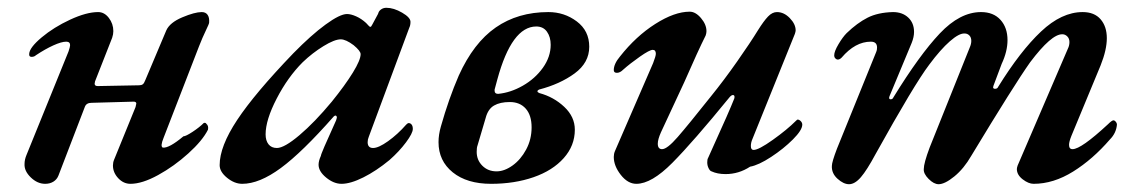

<svg xmlns="http://www.w3.org/2000/svg" viewBox="-20 -458 2925 493"><path d="M43 -37Q43 -48 48 -60L156 -326Q160 -338 160 -342Q160 -351 150 -351Q138 -351 117 -341.5Q96 -332 72 -316Q68 -312 61 -312Q54 -312 55 -320Q56 -336 87 -362Q118 -388 160 -407.5Q202 -427 232 -427Q248 -427 259.5 -412Q271 -397 271 -378Q271 -370 268 -361L224 -249L223 -243Q223 -237 231 -237L337 -239Q343 -239 346.5 -241.5Q350 -244 353 -252L407 -380Q416 -400 448 -413.5Q480 -427 498 -427Q508 -427 513 -420Q518 -413 517 -400Q517 -397 508.5 -379.5Q500 -362 491 -339L400 -104Q391 -82 398 -79Q414 -77 451 -108Q457 -108 474.5 -119.5Q492 -131 503 -142Q505 -143 507 -142.5Q509 -142 510 -140Q516 -135 514 -125Q500 -97 463.5 -64Q427 -31 386 -8.5Q345 14 315 14Q297 14 283.5 -0.5Q270 -15 270 -33Q270 -41 273 -48L328 -183L330 -192Q330 -197 323 -197L215 -194Q202 -194 198 -184L130 -7Q126 3 117 8.5Q108 14 96 14Q76 14 59 -2.5Q42 -19 43 -37Z M544 -34Q544 -82 589 -150Q634 -218 733 -321Q779 -368 816 -395Q853 -422 871 -422Q881 -422 894.5 -416Q908 -410 920 -399Q929 -389 930 -389Q932 -389 933 -390Q934 -391 936 -395Q941 -405 946.5 -414.5Q952 -424 952 -426Q954 -431 959.5 -434.5Q965 -438 972 -438Q991 -438 1012.5 -425.5Q1034 -413 1034 -402Q1034 -393 1031 -387L927 -107Q924 -100 924 -93Q924 -78 938 -78Q952 -78 976.5 -95.5Q1001 -113 1023 -138Q1027 -142 1029 -142Q1034 -142 1037 -138Q1040 -134 1040 -127Q1040 -116 1022.5 -92.5Q1005 -69 980 -47Q946 -19 913 -2.5Q880 14 857 14Q837 14 817.5 -2Q798 -18 798 -35Q798 -45 804 -58Q803 -61 843 -149Q845 -155 845 -156Q845 -160 842.5 -161Q840 -162 837 -159Q756 -67 701 -26.5Q646 14 602 14Q582 14 563 -1.5Q544 -17 544 -34ZM832 -197Q866 -239 886 -271.5Q906 -304 906 -319Q906 -327 888 -342Q868 -357 855 -357Q839 -357 810.5 -339.5Q782 -322 757 -298Q719 -260 690.5 -205Q662 -150 662 -113Q662 -97 669.5 -87.5Q677 -78 691 -78Q710 -78 749 -111Q788 -144 832 -197Z M1106 -93Q1106 -112 1112 -133Q1132 -204 1158 -264Q1196 -348 1253 -387.5Q1310 -427 1388 -427Q1429 -427 1461 -403Q1493 -379 1493 -338Q1493 -297 1455.5 -269.5Q1418 -242 1364 -228Q1360 -226 1360 -223.5Q1360 -221 1365 -219Q1402 -209 1429 -183.5Q1456 -158 1456 -125Q1456 -84 1427.5 -52Q1399 -20 1350 -3Q1301 14 1241 14Q1179 14 1142.5 -15.5Q1106 -45 1106 -93ZM1394 -343Q1394 -363 1384.5 -376.5Q1375 -390 1357 -390Q1294 -390 1257 -254L1250 -228V-225Q1250 -217 1259 -217Q1291 -220 1322.5 -238Q1354 -256 1374 -284Q1394 -312 1394 -343ZM1345 -131Q1345 -162 1330 -179Q1315 -196 1289 -196Q1264 -196 1248.5 -187Q1233 -178 1227 -155L1206 -84Q1204 -79 1204 -68Q1204 -47 1218.5 -32.5Q1233 -18 1255 -18Q1275 -18 1296 -33Q1317 -48 1331 -74Q1345 -100 1345 -131Z M1556 -55Q1556 -63 1559 -70L1657 -296Q1664 -314 1664 -320Q1664 -330 1656 -330Q1648 -330 1623 -312.5Q1598 -295 1580 -279Q1572 -271 1564 -271Q1556 -271 1556 -278Q1556 -294 1572 -313Q1613 -365 1662.5 -396.5Q1712 -428 1751 -428Q1766 -428 1780 -411.5Q1794 -395 1794 -378Q1794 -373 1792 -367Q1772 -327 1737 -247L1677 -118Q1669 -100 1669 -89Q1669 -75 1680 -75Q1693 -75 1720 -106Q1747 -137 1805 -210Q1839 -252 1873 -300.5Q1907 -349 1926 -380Q1941 -404 1952 -415.5Q1963 -427 1975 -427Q1993 -427 2008 -411.5Q2023 -396 2023 -380Q2023 -377 2021 -371L1912 -101Q1908 -92 1908 -83Q1908 -73 1915 -73Q1928 -73 1964.5 -99Q2001 -125 2024 -148Q2027 -151 2028 -151Q2032 -151 2036 -147Q2040 -143 2040 -138Q2040 -124 2016 -100Q1992 -76 1960 -55Q1928 -34 1906 -30Q1877 -11 1843 -11Q1822 -11 1807 -18Q1803 -19 1799.5 -26Q1796 -33 1796 -41Q1796 -49 1798 -52L1811 -81Q1852 -171 1865 -204Q1866 -206 1866 -209Q1866 -214 1862 -214Q1858 -214 1853 -208Q1760 -94 1706.5 -40Q1653 14 1614 14Q1592 14 1574 -9Q1556 -32 1556 -55Z M2116 -32Q2116 -42 2129 -76L2230 -325Q2232 -329 2232 -336Q2232 -351 2216 -351Q2176 -351 2141 -310Q2136 -305 2131 -305Q2128 -305 2125 -308Q2122 -311 2122 -316Q2122 -326 2133 -344.5Q2144 -363 2154 -373Q2181 -399 2207.5 -412.5Q2234 -426 2273 -427Q2297 -427 2312 -413Q2327 -399 2327 -376Q2327 -363 2321 -348L2264 -211L2263 -207Q2263 -203 2267 -203Q2272 -203 2274 -208Q2341 -317 2393 -372Q2445 -427 2499 -427Q2531 -427 2549 -407Q2567 -387 2567 -355Q2567 -326 2552 -294L2531 -238L2530 -234Q2530 -230 2535 -230Q2541 -230 2543 -235Q2600 -327 2653 -377Q2706 -427 2760 -427Q2790 -427 2806 -408.5Q2822 -390 2822 -360Q2822 -330 2806 -290L2731 -109Q2725 -94 2725 -86Q2725 -75 2734 -75Q2756 -75 2825 -139Q2835 -149 2839 -149Q2842 -149 2845 -145.5Q2848 -142 2848 -138Q2846 -116 2830 -100Q2786 -49 2735.5 -17.5Q2685 14 2634 14Q2621 14 2606 2.5Q2591 -9 2591 -24Q2591 -27 2593 -33L2722 -333Q2726 -341 2726 -350Q2726 -359 2720.5 -364.5Q2715 -370 2708 -370Q2680 -371 2625 -298Q2584 -240 2474 -58Q2455 -25 2430.5 -5Q2406 15 2390 15Q2378 15 2364.5 1.5Q2351 -12 2352 -24Q2352 -39 2367 -79L2470 -336Q2474 -345 2474 -353Q2474 -362 2469 -367Q2464 -372 2457 -372Q2443 -373 2419 -352Q2395 -331 2366 -292Q2328 -242 2228 -62Q2206 -21 2190.5 -3Q2175 15 2160 15Q2146 15 2130.5 1Q2115 -13 2116 -32Z"/></svg>

Font: EB Garamond SemiBold
Style: Italic
Weight: 600
Italic angle: -17.2°
Designer: Georg Duffner and Octavio Pardo
Foundry: Georg Duffner
Version: Version 1.000